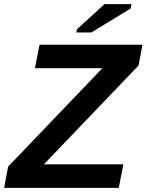

<svg xmlns="http://www.w3.org/2000/svg" viewBox="-43 -903 705 923"><path d="M528 0H-23L-4 -102L449 -575H125L147 -688H642L623 -588L168 -113H550ZM324 -747 327 -762 459 -883H589L585 -862L396 -747Z"/></svg>

Font: Libra Sans Modern
Style: Bold Italic
Weight: 700
Italic angle: -12°
Foundry: Stefan Peev, Context Ltd
Version: Version 1.000